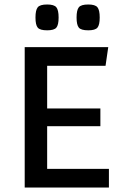

<svg xmlns="http://www.w3.org/2000/svg" viewBox="-20 -835 555 855"><path d="M90 0ZM190 -83H465V0H90V-625H462L450 -542H190V-352H427V-273H190ZM138 -757Q138 -790 148 -802.5Q158 -815 190 -815Q221 -815 231 -802.5Q241 -790 241 -757Q241 -724 231 -712Q221 -700 190 -700Q158 -700 148 -712Q138 -724 138 -757ZM321 -757Q321 -790 331 -802.5Q341 -815 373 -815Q404 -815 414 -802.5Q424 -790 424 -757Q424 -724 414 -712Q404 -700 373 -700Q341 -700 331 -712Q321 -724 321 -757Z"/></svg>

Font: Changa
Style: Regular
Weight: 400
Designer: Eduardo Rodriguez Tunni
Foundry: Eduardo Rodriguez Tunni
Version: Version 2.002; ttfautohint (v1.5.10-5e6f)